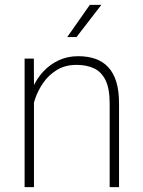

<svg xmlns="http://www.w3.org/2000/svg" viewBox="-20 -769 588 789"><path d="M119.6 -415.5V0H81.1V-528.3H119.1ZM112.3 -304.7 93.3 -327.1Q97.7 -369.1 114 -407.2Q130.4 -445.3 157.5 -474.6Q184.6 -503.9 220.9 -521Q257.3 -538.1 301.3 -538.1Q340.8 -538.1 372.1 -527.1Q403.3 -516.1 425 -492.7Q446.8 -469.2 458 -432.4Q469.2 -395.5 469.2 -342.8V0H430.7V-342.8Q430.7 -405.3 413.6 -439.7Q396.5 -474.1 366 -488.3Q335.4 -502.4 294.9 -502.4Q248 -502.4 214.1 -481.7Q180.2 -460.9 158.2 -429.4Q136.2 -397.9 124.8 -364.3Q113.3 -330.6 112.3 -304.7ZM256.3 -616.7 349.1 -749H396.5L294.4 -616.7Z"/></svg>

Font: Roboto ExtraLight
Style: Regular
Weight: 250
Designer: Christian Robertson
Foundry: Google
Version: Version 3.009; 2024